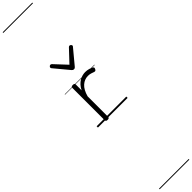

<svg xmlns="http://www.w3.org/2000/svg" viewBox="-806 -1286 2063 2063"><g transform="rotate(-45 225.5 -255.0)"><path d="M132 15Q119 15 113 10.5Q107 6 107 -4V-496Q107 -506 113 -510.5Q119 -515 132 -515Q146 -515 152.5 -510.5Q159 -506 159 -496V-407Q174 -438 193.5 -459Q213 -480 235 -493.5Q257 -507 280 -513Q303 -519 324 -519Q352 -519 378 -511.5Q404 -504 418 -495Q426 -490 427.5 -483Q429 -476 422 -463Q417 -453 410 -450.5Q403 -448 394 -451Q381 -456 360.5 -462.5Q340 -469 316 -469Q291 -469 267.5 -460Q244 -451 223 -432.5Q202 -414 186 -385Q170 -356 159 -316V-4Q159 6 152.5 10.5Q146 15 132 15ZM406 -839Q414 -839 422 -832Q430 -825 430 -816Q430 -814 429 -810.5Q428 -807 424 -804L286 -638Q282 -632 276 -628.5Q270 -625 261 -625Q252 -625 246.5 -628.5Q241 -632 236 -638L98 -804Q95 -807 94 -810.5Q93 -814 93 -816Q93 -825 100.5 -832Q108 -839 116 -839Q121 -839 125 -837Q129 -835 133 -831L261 -694L390 -831Q394 -835 397.5 -837Q401 -839 406 -839ZM0 928H451V938H0ZM0 -20H451V0H0ZM0 -505H451V-500H0ZM0 -1448H451V-1438H0Z"/></g></svg>

Font: Playwrite ID Guides
Style: Regular
Weight: 400
Designer: Veronika Burian, José Scaglione
Foundry: TypeTogether
Version: Version 1.003